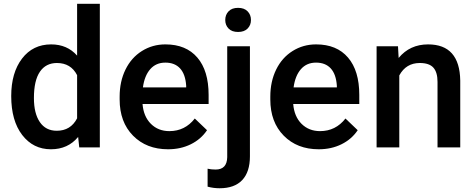

<svg xmlns="http://www.w3.org/2000/svg" viewBox="-20 -770 2484 1003"><path d="M38.6 -268.1Q38.6 -390.1 95.2 -464.1Q151.9 -538.1 247.1 -538.1Q331.1 -538.1 382.8 -479.5V-750H501.5V0H394L388.2 -54.7Q335 9.8 246.1 9.8Q153.3 9.8 95.9 -64.9Q38.6 -139.6 38.6 -268.1ZM157.2 -257.8Q157.2 -177.2 188.2 -132.1Q219.2 -86.9 276.4 -86.9Q349.1 -86.9 382.8 -151.9V-377.4Q350.1 -440.9 277.3 -440.9Q219.7 -440.9 188.5 -395.3Q157.2 -349.6 157.2 -257.8Z M857.9 9.8Q745.1 9.8 675 -61.3Q605 -132.3 605 -250.5V-265.1Q605 -344.2 635.5 -406.5Q666 -468.8 721.2 -503.4Q776.4 -538.1 844.2 -538.1Q952.1 -538.1 1011 -469.2Q1069.8 -400.4 1069.8 -274.4V-226.6H724.6Q730 -161.1 768.3 -123Q806.6 -85 864.7 -85Q946.3 -85 997.6 -150.9L1061.5 -89.8Q1029.8 -42.5 976.8 -16.4Q923.8 9.8 857.9 9.8ZM843.8 -442.9Q794.9 -442.9 764.9 -408.7Q734.9 -374.5 726.6 -313.5H952.6V-322.3Q948.7 -381.8 920.9 -412.4Q893.1 -442.9 843.8 -442.9Z M1285.6 -528.3V46.9Q1285.6 127.9 1245.4 170.7Q1205.1 213.4 1127.4 213.4Q1094.7 213.4 1064.5 205.1V111.3Q1083 115.7 1106.4 115.7Q1165.5 115.7 1167 51.3V-528.3ZM1156.7 -665.5Q1156.7 -692.9 1174.1 -710.9Q1191.4 -729 1223.6 -729Q1255.9 -729 1273.4 -710.9Q1291 -692.9 1291 -665.5Q1291 -638.7 1273.4 -620.8Q1255.9 -603 1223.6 -603Q1191.4 -603 1174.1 -620.8Q1156.7 -638.7 1156.7 -665.5Z M1645 9.8Q1532.2 9.8 1462.2 -61.3Q1392.1 -132.3 1392.1 -250.5V-265.1Q1392.1 -344.2 1422.6 -406.5Q1453.1 -468.8 1508.3 -503.4Q1563.5 -538.1 1631.3 -538.1Q1739.3 -538.1 1798.1 -469.2Q1856.9 -400.4 1856.9 -274.4V-226.6H1511.7Q1517.1 -161.1 1555.4 -123Q1593.8 -85 1651.9 -85Q1733.4 -85 1784.7 -150.9L1848.6 -89.8Q1816.9 -42.5 1763.9 -16.4Q1710.9 9.8 1645 9.8ZM1630.9 -442.9Q1582 -442.9 1552 -408.7Q1522 -374.5 1513.7 -313.5H1739.7V-322.3Q1735.8 -381.8 1708 -412.4Q1680.2 -442.9 1630.9 -442.9Z M2059.1 -528.3 2062.5 -467.3Q2121.1 -538.1 2216.3 -538.1Q2381.3 -538.1 2384.3 -349.1V0H2265.6V-342.3Q2265.6 -392.6 2243.9 -416.7Q2222.2 -440.9 2172.9 -440.9Q2101.1 -440.9 2065.9 -376V0H1947.3V-528.3Z"/></svg>

Font: Vazir Medium FD-UI
Style: Medium-FD-UI
Weight: 500
Designer: Saber Rastikerdar
Foundry: Saber Rastikerdar
Version: Version 30.1.0